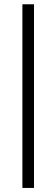

<svg xmlns="http://www.w3.org/2000/svg" viewBox="-20 -651 268 913"><path d="M86.5 242.7V-630.7H141.7V242.7Z"/></svg>

Font: Alumni Sans Thin
Style: Regular
Weight: 100
Designer: Robert E. Leuschke
Foundry: Robert E. Leuschke
Version: Version 1.018